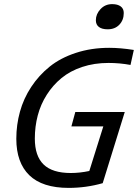

<svg xmlns="http://www.w3.org/2000/svg" viewBox="-20 -896 669 931"><path d="M502 -753.9Q474.6 -753.9 459.7 -765.1Q444.8 -776.4 444.8 -797.9Q444.8 -827.6 467.3 -851.8Q489.7 -876 523.9 -876Q550.3 -876 565.2 -865Q580.1 -854 580.1 -833Q580.1 -798.8 558.8 -776.4Q537.6 -753.9 502 -753.9ZM612.8 -581.1Q560.5 -590.8 505.9 -590.8Q437 -590.8 378.4 -571.3Q319.8 -551.8 278.1 -517.3Q236.3 -482.9 206.8 -436.5Q177.2 -390.1 163.1 -336.4Q148.9 -282.7 148.9 -224.1Q148.9 -139.6 191.4 -98.4Q233.9 -57.1 323.2 -57.1Q367.2 -57.1 413.1 -66.9L481 -283.2H326.2L345.2 -353H585L478 -7.8Q397.9 15.1 313 15.1Q185.5 15.1 122.3 -46.1Q59.1 -107.4 59.1 -223.1Q59.1 -290.5 76.7 -354.2Q94.2 -418 131.3 -474.4Q168.5 -530.8 220.9 -573Q273.4 -615.2 347.9 -639.6Q422.4 -664.1 509.8 -664.1Q563.5 -664.1 628.9 -653.8Z"/></svg>

Font: IntelOne Mono
Style: Italic
Weight: 400
Italic angle: -16°
Designer: Fred Shallcrass
Foundry: Frere-Jones Type LLC
Version: Version 1.200;hotconv 1.1.0;makeotfexe 2.6.0;FJTRelease1.2